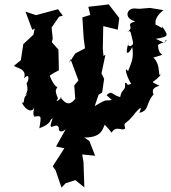

<svg xmlns="http://www.w3.org/2000/svg" viewBox="-20 -586 778 874"><path d="M277 6 235 81 273 89 220 171 233 189 260 268 279 248 323 234 364 267 360 151 354 117 413 123 387 56 364 40C450 40 446 -3 464 -34C454 -6 448 -35 488 18C508 -18 538 14 550 -2C541 -32 549 -16 579 -52C559 -38 572 -39 598 -75C643 -124 606 -63 617 -73C660 -84 643 -116 679 -156C686 -147 654 -184 706 -195C653 -225 677 -195 721 -258C690 -215 720 -286 678 -324C750 -347 702 -322 700 -375C690 -389 754 -396 734 -404C730 -386 731 -391 689 -409C749 -420 749 -422 717 -467C730 -440 673 -497 690 -459C693 -471 670 -496 724 -540L662 -550L616 -546L598 -547C557 -553 540 -502 596 -489C545 -474 597 -465 559 -440C576 -450 573 -445 585 -396C592 -373 552 -367 566 -395C544 -324 568 -341 582 -372C590 -321 579 -304 563 -262C543 -290 556 -236 577 -205C551 -192 565 -209 549 -209C553 -167 535 -187 527 -144C486 -155 491 -177 465 -153C493 -128 502 -115 497 -133C451 -121 480 -144 411 -103L429 -155L445 -165L454 -227L442 -252L460 -337L451 -331L448 -365L450 -467L516 -451L523 -504L475 -566L382 -555L391 -518L355 -507L361 -411L367 -366L323 -343L295 -300L301 -317L337 -220L318 -197L323 -129L324 -138C307 -117 287 -98 255 -144C274 -150 221 -106 244 -138C225 -182 238 -176 243 -196C239 -169 194 -253 206 -258C195 -218 182 -234 248 -266L246 -360L216 -394L220 -411L215 -461L249 -510L266 -515L244 -544L144 -517L96 -533L127 -450L138 -456L132 -428L86 -385L75 -312L44 -287C46 -278 107 -275 89 -229C119 -260 110 -214 101 -207C105 -190 110 -169 93 -151C104 -166 124 -140 116 -160C75 -151 99 -109 79 -120C97 -81 130 -71 136 -100C121 -23 155 -84 133 -55C165 -57 171 -69 159 -2C220 -26 200 -37 220 -48C191 30 237 -38 248 -4C242 28 297 10 284 -33Z"/></svg>

Font: Asimov Aggro
Style: CondIt
Weight: 500
Designer: Google
Version: Version 2.000980; 2014